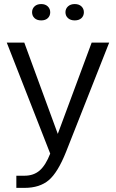

<svg xmlns="http://www.w3.org/2000/svg" viewBox="-20 -725 568 941"><path d="M60.1 195.8V136.2H100.1Q145 136.2 174.6 110.4Q204.1 84.5 226.1 27.8L13.2 -516.1H99.1L263.2 -68.8L429.2 -516.1H515.1L304.2 18.1Q263.7 120.1 219 158Q174.3 195.8 100.1 195.8ZM346.2 -625Q325.7 -625 313.2 -636.2Q300.8 -647.5 300.8 -665Q300.8 -682.1 313.2 -693.6Q325.7 -705.1 346.2 -705.1Q367.2 -705.1 379.2 -693.6Q391.1 -682.1 391.1 -665Q391.1 -647.5 379.2 -636.2Q367.2 -625 346.2 -625ZM182.1 -625Q161.1 -625 149.2 -636.2Q137.2 -647.5 137.2 -665Q137.2 -682.1 149.2 -693.6Q161.1 -705.1 182.1 -705.1Q202.1 -705.1 214.1 -693.6Q226.1 -682.1 226.1 -665Q226.1 -647.5 214.4 -636.2Q202.6 -625 182.1 -625Z"/></svg>

Font: Creato Display
Style: Regular
Weight: 400
Version: Version 1.000